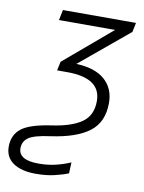

<svg xmlns="http://www.w3.org/2000/svg" viewBox="-126 -592 670 893"><g transform="rotate(10 208.5 -146.0)"><path d="M105 240Q154 240 192.5 231Q231 222 258 211L260 159Q228 173 191 182Q154 191 110 191Q15 191 15 135Q15 103 41 84.5Q67 66 143 56Q264 39 324 -7Q384 -53 384 -143Q384 -212 337.5 -252.5Q291 -293 203 -296L434 -488L443 -532H98L88 -483H353L129 -293L120 -251H168Q327 -251 327 -142Q327 -74 279.5 -41Q232 -8 143 5Q38 20 -1 51Q-40 82 -40 137Q-40 187 -1.5 213.5Q37 240 105 240Z"/></g></svg>

Font: Noto Sans UI Light
Style: Italic
Weight: 300
Italic angle: -12°
Designer: Monotype Design Team
Foundry: Monotype Imaging Inc.
Version: Version 1.901